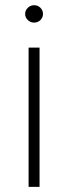

<svg xmlns="http://www.w3.org/2000/svg" viewBox="-20 -732 267 752"><path d="M92 0V-545.5H134.9V0ZM113.6 -643.5Q99.4 -643.5 89 -653.4Q78.5 -663.4 78.5 -677.6Q78.5 -691.4 89 -701.5Q99.4 -711.6 113.6 -711.6Q128.2 -711.6 138.3 -701.5Q148.4 -691.4 148.4 -677.6Q148.4 -663.4 138.3 -653.4Q128.2 -643.5 113.6 -643.5Z"/></svg>

Font: Inter UI Extra Light
Style: Regular
Weight: 200
Designer: Rasmus Andersson
Foundry: rsms
Version: 3.2;8d6f07862